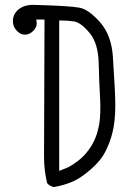

<svg xmlns="http://www.w3.org/2000/svg" viewBox="-20 -773 540 779"><path d="M220.2 -79.6V-689.9H228.5Q255.4 -689.9 280.8 -686Q308.1 -681.6 343.3 -639.6Q378.4 -597.7 380.4 -517.3Q382.3 -437 386.2 -373.5Q387.2 -353.5 387.2 -343.8Q387.2 -314.5 385.7 -296.4Q384.3 -278.3 382.1 -267.3Q379.9 -256.3 378.4 -250Q377 -243.7 375.2 -237.5Q373.5 -231.4 371.6 -225.8Q369.6 -220.2 367.4 -214.6Q365.2 -209 362.8 -203.6Q357.4 -192.9 352.1 -183.1Q331.5 -149.9 307.4 -129.2Q283.2 -108.4 256.3 -94.2ZM444.8 -284.7Q447.8 -314.5 447.8 -342.5Q447.8 -370.6 445.8 -413.1Q443.8 -455.6 438 -543Q432.1 -630.4 386.2 -682.4Q340.3 -734.4 303.2 -741.7Q263.7 -749.5 109.4 -753.4Q71.3 -751.5 49.8 -730Q32.2 -712.4 32.2 -687.5Q32.2 -663.6 49.8 -646.5Q64 -632.3 81.5 -632.3Q99.6 -632.3 115.2 -647.9Q128.9 -662.1 128.9 -677.7Q128.9 -681.2 128.4 -684.1L127 -693.8H160.6L158.7 -137.2Q158.7 -80.6 171.4 -29.8L177.2 -23.9Q187 -16.1 199.2 -14.2Q232.9 -20 265.1 -32.2Q297.4 -44.4 331.5 -71.8Q366.2 -99.6 387.2 -126Q407.7 -151.9 423.8 -194.6Q439.9 -237.3 444.8 -284.7Z"/></svg>

Font: NaikaiFont
Style: Light
Weight: 300
Version: Version 1.89